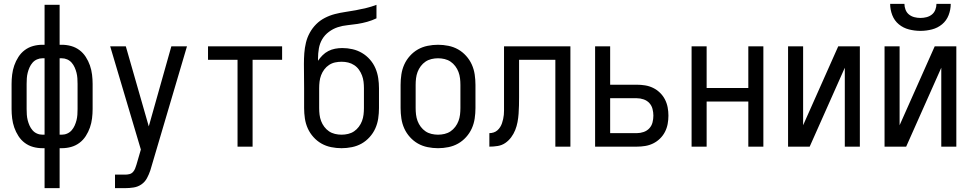

<svg xmlns="http://www.w3.org/2000/svg" viewBox="-20 -760 5040 995"><path d="M211 215V8H200Q175 8 151.5 1.5Q128 -5 108.5 -19.5Q89 -34 75.5 -55Q62 -76 54 -99Q46 -122 43 -146.5Q40 -171 40 -195V-325Q40 -349 43 -373.5Q46 -398 54 -421Q62 -444 75.5 -465Q89 -486 108.5 -500.5Q128 -515 151.5 -521.5Q175 -528 200 -528H211V-735H289V-528H300Q325 -528 348.5 -521.5Q372 -515 391.5 -500.5Q411 -486 424.5 -465Q438 -444 446 -421Q454 -398 457 -373.5Q460 -349 460 -325V-195Q460 -171 457 -146.5Q454 -122 446 -99Q438 -76 424.5 -55Q411 -34 391.5 -19.5Q372 -5 348.5 1.5Q325 8 300 8H289V215ZM200 -62H211V-458H200Q185 -458 171.5 -452Q158 -446 148.5 -435Q139 -424 133 -410.5Q127 -397 123.5 -383Q120 -369 119 -354.5Q118 -340 118 -325V-195Q118 -180 119 -165.5Q120 -151 123.5 -137Q127 -123 133 -109.5Q139 -96 148.5 -85Q158 -74 171.5 -68Q185 -62 200 -62ZM289 -62H300Q315 -62 328.5 -68Q342 -74 351.5 -85Q361 -96 367 -109.5Q373 -123 376.5 -137Q380 -151 381 -165.5Q382 -180 382 -195V-325Q382 -340 381 -354.5Q380 -369 376.5 -383Q373 -397 367 -410.5Q361 -424 351.5 -435Q342 -446 328.5 -452Q315 -458 300 -458H289Z M576 215V145H629Q639 145 650 142.5Q661 140 668.5 132Q676 124 680 114Q684 104 687 94L710 15L551 -520H632L751 -105L868 -520H949L762 113Q761 116 760.5 118Q760 120 759 123Q752 144 741.5 163.5Q731 183 713 195.5Q695 208 673 211.5Q651 215 629 215Z M1211 0V-450H1058V-520H1442V-450H1289V0Z M1750 8Q1723 8 1696 2.5Q1669 -3 1646 -16Q1623 -29 1604.5 -49.5Q1586 -70 1575 -94.5Q1564 -119 1560 -146Q1556 -173 1556 -200V-303Q1556 -334 1555.5 -365.5Q1555 -397 1555 -429Q1555 -457 1557 -484.5Q1559 -512 1565.5 -539Q1572 -566 1585.5 -590.5Q1599 -615 1618.5 -634.5Q1638 -654 1663 -667Q1688 -680 1715 -687Q1742 -694 1769.5 -698Q1797 -702 1824 -707Q1851 -712 1878 -718.5Q1905 -725 1931 -735V-665Q1908 -654 1883 -647Q1858 -640 1832.5 -636Q1807 -632 1781 -629.5Q1755 -627 1730.5 -619Q1706 -611 1684.5 -595Q1663 -579 1650 -557Q1637 -535 1632.5 -509Q1628 -483 1628 -457V-445Q1638 -460 1651.5 -473.5Q1665 -487 1681.5 -495.5Q1698 -504 1716.5 -507.5Q1735 -511 1754 -511Q1781 -511 1807 -505Q1833 -499 1856 -485.5Q1879 -472 1897 -451.5Q1915 -431 1925.5 -406.5Q1936 -382 1940 -355.5Q1944 -329 1944 -303V-200Q1944 -173 1940 -146Q1936 -119 1925 -94.5Q1914 -70 1895.5 -49.5Q1877 -29 1854 -16Q1831 -3 1804 2.5Q1777 8 1750 8ZM1750 -62Q1767 -62 1784 -66Q1801 -70 1815 -79.5Q1829 -89 1839.5 -103Q1850 -117 1856 -133Q1862 -149 1864 -166Q1866 -183 1866 -200V-303Q1866 -320 1864 -336.5Q1862 -353 1856 -369Q1850 -385 1840 -399Q1830 -413 1815.5 -422.5Q1801 -432 1784.5 -436Q1768 -440 1751 -440Q1733 -440 1716.5 -436.5Q1700 -433 1685.5 -423.5Q1671 -414 1660.5 -400Q1650 -386 1644 -370Q1638 -354 1636 -337Q1634 -320 1634 -303V-200Q1634 -183 1636 -166Q1638 -149 1644 -133Q1650 -117 1660.5 -103Q1671 -89 1685 -79.5Q1699 -70 1716 -66Q1733 -62 1750 -62Z M2250 8Q2223 8 2196 2.5Q2169 -3 2146 -16Q2123 -29 2104.5 -49.5Q2086 -70 2075 -94.5Q2064 -119 2060 -146Q2056 -173 2056 -200V-320Q2056 -347 2060 -374Q2064 -401 2075 -425.5Q2086 -450 2104.5 -470.5Q2123 -491 2146 -504Q2169 -517 2196 -522.5Q2223 -528 2250 -528Q2277 -528 2304 -522.5Q2331 -517 2354 -504Q2377 -491 2395.5 -470.5Q2414 -450 2425 -425.5Q2436 -401 2440 -374Q2444 -347 2444 -320V-200Q2444 -173 2440 -146Q2436 -119 2425 -94.5Q2414 -70 2395.5 -49.5Q2377 -29 2354 -16Q2331 -3 2304 2.5Q2277 8 2250 8ZM2250 -62Q2267 -62 2284 -66Q2301 -70 2315 -79.5Q2329 -89 2339.5 -103Q2350 -117 2356 -133Q2362 -149 2364 -166Q2366 -183 2366 -200V-320Q2366 -337 2364 -354Q2362 -371 2356 -387Q2350 -403 2339.5 -417Q2329 -431 2315 -440.5Q2301 -450 2284 -454Q2267 -458 2250 -458Q2233 -458 2216 -454Q2199 -450 2185 -440.5Q2171 -431 2160.5 -417Q2150 -403 2144 -387Q2138 -371 2136 -354Q2134 -337 2134 -320V-200Q2134 -183 2136 -166Q2138 -149 2144 -133Q2150 -117 2160.5 -103Q2171 -89 2185 -79.5Q2199 -70 2216 -66Q2233 -62 2250 -62Z M2516 0V-70Q2527 -70 2538 -73.5Q2549 -77 2557.5 -84.5Q2566 -92 2572 -101.5Q2578 -111 2581.5 -121.5Q2585 -132 2587.5 -143Q2590 -154 2591 -165Q2592 -176 2592 -187Q2592 -198 2592 -209V-520H2936V0H2858V-450H2670V-256Q2670 -235 2669.5 -213.5Q2669 -192 2667.5 -170.5Q2666 -149 2662 -127.5Q2658 -106 2650 -86Q2642 -66 2629 -48.5Q2616 -31 2598.5 -19Q2581 -7 2559.5 -3.5Q2538 0 2516 0Z M3064 0V-520H3142V-321H3280Q3302 -321 3323.5 -317.5Q3345 -314 3364.5 -304.5Q3384 -295 3400 -279.5Q3416 -264 3426 -244.5Q3436 -225 3440 -203.5Q3444 -182 3444 -161Q3444 -139 3440 -117.5Q3436 -96 3426 -76.5Q3416 -57 3400 -41.5Q3384 -26 3364.5 -16.5Q3345 -7 3323.5 -3.5Q3302 0 3280 0ZM3142 -70H3280Q3298 -70 3315.5 -76Q3333 -82 3345 -95Q3357 -108 3361.5 -125.5Q3366 -143 3366 -161Q3366 -178 3361.5 -195.5Q3357 -213 3345 -226Q3333 -239 3315.5 -245Q3298 -251 3280 -251H3142Z M3564 0V-520H3642V-304H3858V-520H3936V0H3858V-234H3642V0Z M4064 0V-520H4142V-111L4324 -520H4436V0H4358V-409L4176 0Z M4564 0V-520H4642V-111L4824 -520H4936V0H4858V-409L4676 0ZM4750 -600Q4720 -600 4690.5 -607.5Q4661 -615 4638 -634Q4615 -653 4604 -681.5Q4593 -710 4593 -740H4667Q4667 -724 4673 -709Q4679 -694 4691 -684.5Q4703 -675 4718.5 -671Q4734 -667 4750 -667Q4766 -667 4781.5 -671Q4797 -675 4809 -684.5Q4821 -694 4827 -709Q4833 -724 4833 -740H4907Q4907 -710 4896 -681.5Q4885 -653 4862 -634Q4839 -615 4809.5 -607.5Q4780 -600 4750 -600Z"/></svg>

Font: Iosevka SS18
Style: Regular
Weight: 400
Monospace: yes
Designer: Belleve Invis
Foundry: Belleve Invis
Version: Version 25.1.1; ttfautohint (v1.8.4)